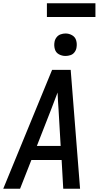

<svg xmlns="http://www.w3.org/2000/svg" viewBox="-26 -1167 622 1187"><path d="M-6 0H98L168 -178H355L365 0H469L411 -735H296ZM202 -265 290 -490Q300 -516 310 -542.5Q320 -569 330 -595Q331 -569 332.5 -542.5Q334 -516 336 -490L349 -265ZM379 -821Q394 -821 409.5 -826Q425 -831 435 -844.5Q445 -858 447 -873Q451 -896 445 -917Q439 -938 420 -949Q401 -960 379 -960Q364 -960 348.5 -954.5Q333 -949 323 -935.5Q313 -922 311 -907Q307 -885 313 -863.5Q319 -842 338 -831.5Q357 -821 379 -821ZM264 -1062H564V-1147H264Z"/></svg>

Font: Iosevka Sparkle Medium
Style: Italic
Weight: 500
Italic angle: -9°
Designer: Belleve Invis
Foundry: Belleve Invis
Version: Version 4.5.0; ttfautohint (v1.8.3)